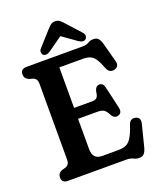

<svg xmlns="http://www.w3.org/2000/svg" viewBox="-163 -991 920 1108"><g transform="rotate(-20 297.0 -437.0)"><path d="M29 -666.5Q29 -700 66.5 -700H408Q435 -700 449 -709.2Q463 -718.5 483 -718.5Q502.5 -718.5 512.5 -707.2Q522.5 -696 529.5 -671L561 -553Q565.5 -536 558.5 -525.2Q551.5 -514.5 537.5 -511Q523 -507.5 511 -513.2Q499 -519 491.5 -537Q476.5 -577 462.8 -597.5Q449 -618 431.2 -625.2Q413.5 -632.5 387 -632.5H243V-383.5H356Q374 -383.5 383.2 -393Q392.5 -402.5 395 -429Q402.5 -459.5 424.5 -460.5Q448.5 -461.5 455 -432.5L486 -298.5Q494 -263 468.5 -255Q443.5 -246.5 428 -272.5Q415 -298.5 402 -307.5Q389 -316.5 362 -316.5H243V-130.5Q243 -67.5 300 -67.5H399Q428 -67.5 447.8 -76.2Q467.5 -85 482.5 -110Q497.5 -135 513.5 -183.5Q525 -216 556.5 -209Q589 -202 578.5 -161.5L545.5 -31Q539 -6.5 528.8 5Q518.5 16.5 498 16.5Q480.5 16.5 464.8 8.2Q449 0 424 0H66.5Q29 0 29 -33.5Q29 -59 54 -70L79 -77Q103 -86.5 103 -114.5V-585.5Q103 -613.5 79 -623L54 -630Q29 -641 29 -666.5ZM223 -738Q195.5 -719.5 179 -734Q173 -739.5 172 -750.8Q171 -762 182 -773.5L257.5 -857.5Q271 -872.5 282 -881.8Q293 -891 310 -891Q327 -891 338.2 -882Q349.5 -873 363 -857.5L439 -773.5Q449.5 -762 448.5 -750.8Q447.5 -739.5 441 -734Q424.5 -719 397 -738L310 -800Z"/></g></svg>

Font: Fraunces 144pt S100 SemiBold
Style: Regular
Weight: 600
Version: Version 1.000; ttfautohint (v1.8.3)